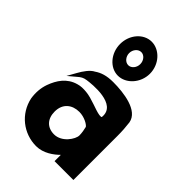

<svg xmlns="http://www.w3.org/2000/svg" viewBox="-241 -896 1015 1015"><g transform="rotate(45 266.5 -388.5)"><path d="M230 -673C230 -699 249 -722 272 -722C294 -722 313 -700 313 -673C313 -646 294 -624 272 -624C249 -624 230 -647 230 -673ZM162 -673C162 -604 212 -546 272 -546C332 -546 385 -604 385 -673C385 -743 332 -800 272 -800C212 -800 162 -743 162 -673ZM172 -476C147 -464 124 -430 109 -403L81 -353L125 -390C140 -403 151 -410 172 -413C206 -418 378 -438 367 -333C367 -331 366 -328 350 -330C319 -334 260 -363 214 -367C192 -369 173 -369 153 -363C92 -346 61 -298 42 -246C30 -212 27 -176 33 -137C53 -41 136 23 230 23C284 23 329 -11 355 -37V10H496V-320C496 -354 494 -384 490 -415C477 -490 359 -505 279 -505C230 -505 198 -494 172 -476ZM253 -88C202 -88 170 -121 170 -176C170 -236 211 -267 264 -267C301 -267 336 -247 344 -235C348 -219 352 -198 352 -179C352 -151 311 -88 253 -88Z"/></g></svg>

Font: Bluebird
Style: SfBdNrw
Weight: 700
Designer: Jasper
Foundry: Cannot Into Space Fonts
Version: Version 0.98